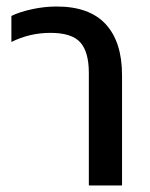

<svg xmlns="http://www.w3.org/2000/svg" viewBox="-20 -570 460 590"><path d="M253 -346Q253 -410 227 -439.5Q201 -469 135 -469Q71 -469 15 -441V-521Q39 -533 77.5 -541.5Q116 -550 154 -550Q255 -550 305 -495.5Q355 -441 355 -339V0H253Z"/></svg>

Font: Prompt
Style: Regular
Weight: 400
Designer: Katatrad Team
Foundry: CadsonDemak
Version: Version 1.001